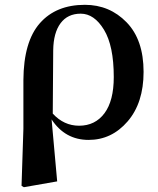

<svg xmlns="http://www.w3.org/2000/svg" viewBox="-20 -571 661 805"><path d="M203.1 -360.4 201.2 -94.7Q248 -43.9 311.5 -43.9Q378.9 -43.9 418 -96.2Q457 -148.4 457 -248Q457 -378.9 416 -446.3Q375 -513.7 318.4 -513.7Q263.7 -513.7 233.9 -473.6Q204.1 -433.6 203.1 -360.4ZM78.1 -31.2V-235.4Q79.1 -396.5 147 -473.6Q214.8 -550.8 335.9 -550.8Q439.5 -550.8 510.7 -477.5Q582 -404.3 582 -269.5Q582 -139.6 515.1 -62Q448.2 15.6 351.6 15.6Q252.9 15.6 196.3 -70.3L219.7 189.5L80.1 213.9L70.3 208Z"/></svg>

Font: GenYoMin TW TTF Bold
Style: Regular
Weight: 700
Version: Version 1.300